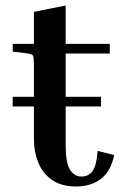

<svg xmlns="http://www.w3.org/2000/svg" viewBox="-20 -666 450 696"><path d="M394 -104Q381 -43 344.5 -16.5Q308 10 256 10Q203 10 169 -13.5Q135 -37 119 -76Q103 -115 103 -159V-280H26V-315H103V-423Q103 -457 100 -463.5Q97 -470 81 -472L26 -479V-507H103V-623L218 -646V-507H378V-472H218V-315H346V-280H218V-139Q218 -75 234 -50.5Q250 -26 275 -26Q301 -26 315.5 -46Q330 -66 334 -119Z"/></svg>

Font: Inria Serif
Style: Bold
Weight: 700
Designer: Black Foundry Team
Foundry: Black Foundry
Version: Version 1.000; ttfautohint (v1.8.3)